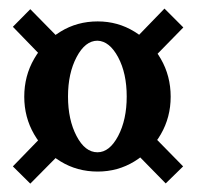

<svg xmlns="http://www.w3.org/2000/svg" viewBox="-20 -485 463 452"><path d="M210 -81.1Q161.6 -81.1 122.6 -105Q83.5 -128.9 60.3 -168.9Q37.1 -209 37.1 -257.3Q37.1 -306.2 60.3 -346.4Q83.5 -386.7 122.6 -410.6Q161.6 -434.6 210 -434.6Q257.3 -434.6 296.4 -410.6Q335.4 -386.7 358.6 -346.4Q381.8 -306.2 381.8 -257.3Q381.8 -209 358.6 -168.9Q335.4 -128.9 296.4 -105Q257.3 -81.1 210 -81.1ZM51.3 -52.7 10.3 -93.3 104.5 -190.4 146 -148.4ZM370.1 -53.2 271 -154.3 308.6 -197.8 411.1 -93.3ZM209.5 -126.5Q237.8 -126.5 258.1 -164.8Q278.3 -203.1 278.3 -257.8Q278.3 -312.5 258.1 -350.3Q237.8 -388.2 209.5 -389.2Q180.7 -389.2 160.4 -350.8Q140.1 -312.5 140.1 -257.8Q140.1 -203.1 160.2 -164.8Q180.2 -126.5 209.5 -126.5ZM91.3 -338.4 10.3 -421.9 51.3 -463.4 135.3 -377.9ZM324.2 -331.1 278.8 -373.5 367.2 -464.8 411.6 -420.4Z"/></svg>

Font: Lateef
Style: Bold
Weight: 700
Designer: SIL International
Foundry: SIL International
Version: Version 4.200